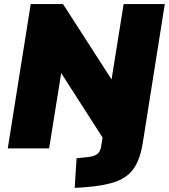

<svg xmlns="http://www.w3.org/2000/svg" viewBox="-20 -725 825 938"><path d="M345 193 354 48 411 42Q440 39 455 27.5Q470 16 474 -9L481 -53L279 -368L220 0H18L130 -705H288L525 -337L584 -705H785L678 -30Q666 49 636 94.5Q606 140 548 161.5Q490 183 392 190Z"/></svg>

Font: Winston Black
Style: Italic
Weight: 900
Italic angle: -9°
Designer: Original fonts by Vernon Adams / Changes by Cristiano Sobral
Foundry: VOriginal fonts by Vernon Adams / Changes by Cristiano Sobral
Version: Version 2.503;July 17, 2020;FontCreator 13.0.0.2655 64-bit